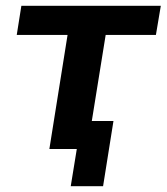

<svg xmlns="http://www.w3.org/2000/svg" viewBox="-20 -516 577 665"><path d="M225 129 246 0H151L214 -395H38L54 -496H537L520 -395H346L298 -97H373L337 129Z"/></svg>

Font: Nunito Sans 9pt
Style: Bold Italic
Weight: 700
Italic angle: -9°
Version: Version 3.101;gftools[0.9.27]